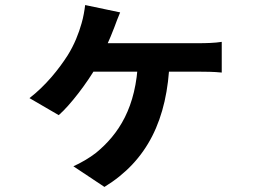

<svg xmlns="http://www.w3.org/2000/svg" viewBox="-20 -647 1040 765"><path d="M458.7 -597.6 319.3 -626.9C316.8 -605.7 312 -577.5 305.1 -554.3C293.7 -514 276.5 -469.3 249.2 -425.8C214.3 -371.4 161.5 -305.2 97.4 -256.1L214 -188.2C260.2 -228.3 327.3 -317.1 364.3 -381.6C385.5 -419.6 419 -493.6 435.9 -539.1C442.3 -557.4 449.6 -575.3 458.7 -597.6ZM333.8 -474.9 326 -361.4C400.4 -361.4 728 -361.4 775.2 -361.4C795.2 -361.4 833.1 -361.2 863.5 -357.9V-480.2C837 -475.7 797 -474.9 775.2 -474.9C728 -474.9 401.2 -474.9 333.8 -474.9ZM655.9 -407.1H530C523.2 -218.9 452.6 -111.7 362 -37.6C337.7 -18.5 299.9 3.5 272.4 15.5L396.1 97.8C566.5 -6.5 647.3 -170.3 655.9 -407.1Z"/></svg>

Font: Source Han Sans JP VF
Style: Regular
Weight: 250
Designer: Ryoko NISHIZUKA 西塚涼子 (kana, bopomofo & ideographs); Paul D. Hunt (Latin, Greek & Cyrillic); Sandoll Communications 산돌커뮤니
Foundry: Adobe
Version: Version 2.004;hotconv 1.0.118;makeotfexe 2.5.65603